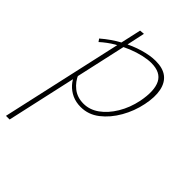

<svg xmlns="http://www.w3.org/2000/svg" viewBox="-240 -550 927 927"><g transform="rotate(45 224.0 -86.5)"><path d="M-16 289 151 -460 175 -462 151 -350 9 289ZM209 4Q176 4 150 -8Q124 -20 105 -41Q86 -62 77 -89L90 -100Q104 -65 134 -41Q164 -17 207 -17Q249 -17 286 -43.5Q323 -70 351 -116.5Q379 -163 391 -221Q407 -303 385.5 -345.5Q364 -388 300 -388Q276 -388 245 -381Q214 -374 180.5 -360.5Q147 -347 113 -327Q79 -307 48 -279L38 -293Q82 -331 130 -357Q178 -383 224.5 -396.5Q271 -410 308 -410Q357 -410 385 -388.5Q413 -367 421.5 -325.5Q430 -284 418 -226Q406 -167 376 -114.5Q346 -62 303.5 -29Q261 4 209 4Z"/></g></svg>

Font: Ysabeau Infant Thin
Style: Italic
Weight: 250
Italic angle: -12°
Designer: Christian Thalmann (Catharsis Fonts)
Version: Version 2.001;gftools[0.9.30]; featfreeze: ss01,ss02,lnum